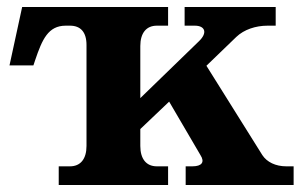

<svg xmlns="http://www.w3.org/2000/svg" viewBox="-20 -526 867 546"><path d="M226 -398V-111C226 -74 209 -53 179 -53H147V0H458V-53H426C396 -53 379 -74 379 -111V-159L461 -237L550 -85C563 -65 554 -53 527 -53H508V0H815V-53H794C764 -53 739 -65 726 -85L567 -339L652 -421C674 -442 707 -453 741 -453H764V-506H505V-453H534C563 -453 571 -433 546 -409L379 -247V-395C379 -432 396 -453 426 -453H458V-506H43L7 -340H75L80 -355C100 -414 117 -453 167 -453H179C209 -453 226 -435 226 -398Z"/></svg>

Font: LT Superior Serif ExtraBold
Style: Regular
Weight: 800
Designer: Daniel Lyons
Foundry: LyonsType
Version: Version 2.120;FEAKit 1.0